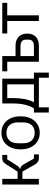

<svg xmlns="http://www.w3.org/2000/svg" viewBox="979 -1547 708 2706"><g transform="rotate(-90 1333.0 -194.0)"><path d="M85 0V-516H165V-300H268L368 -458Q390 -493 408.5 -504.5Q427 -516 455 -516H502V-446H440L359 -318Q343 -293 333 -283.5Q323 -274 303 -268V-264Q346 -258 372 -210L451 -70H510V0H452Q398 0 363 -63L268 -232H165V0Z M982.5 -62Q918 12 814 12Q710 12 645.5 -62Q581 -136 581 -258Q581 -380 645.5 -454Q710 -528 814 -528Q918 -528 982.5 -454Q1047 -380 1047 -258Q1047 -136 982.5 -62ZM961 -221V-295Q961 -374 921 -415.5Q881 -457 814 -457Q747 -457 707 -415.5Q667 -374 667 -295V-221Q667 -142 707 -100.5Q747 -59 814 -59Q881 -59 921 -100.5Q961 -142 961 -221Z M1100 140V-70H1159Q1228 -181 1228 -367V-516H1577V-70H1663V140H1590V0H1173V140ZM1245 -70H1497V-446H1304V-363Q1304 -181 1245 -70Z M1816 0V-446H1681V-516H1896V-329H2043Q2121 -329 2167 -285Q2213 -241 2213 -165Q2213 -87 2168 -43.5Q2123 0 2044 0ZM1896 -70H2032Q2127 -70 2127 -144V-186Q2127 -259 2032 -259H1896Z M2390 0V-446H2214V-516H2646V-446H2470V0Z"/></g></svg>

Font: Aneliza
Style: Regular
Weight: 400
Designer: Mike Abbink, Paul van der Laan, Pieter van Rosmalen
Foundry: Bold Monday
Version: Version 3.0